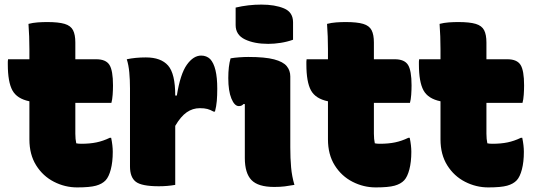

<svg xmlns="http://www.w3.org/2000/svg" viewBox="-20 -805 2330 836"><path d="M464 -205Q471 -171 471 -144Q471 -100 462.5 -67.5Q454 -35 440 -20Q425 -4 398 3.5Q371 11 316 11Q263 11 215 -13.5Q167 -38 137.5 -85Q108 -132 108 -198V-364Q54 -375 34 -411.5Q14 -448 14 -525Q14 -531 14 -536.5Q14 -542 15 -547H108V-591Q108 -619 107 -646Q106 -673 104 -701Q123 -706 144 -707.5Q165 -709 185 -709Q235 -709 261.5 -701Q288 -693 298 -673.5Q308 -654 308 -620V-547H399Q441 -547 456.5 -522.5Q472 -498 472 -433Q472 -414 470.5 -392.5Q469 -371 465 -357H308V-223Q308 -211 309 -200.5Q310 -190 312 -181Q317 -180 322 -179.5Q327 -179 334 -179Q371 -179 400 -185Q429 -191 458 -205Z M743 0Q709 6 672 6Q597 6 571.5 -13.5Q546 -33 546 -80V-420Q546 -457 543 -489.5Q540 -522 532 -547Q551 -551 571.5 -553Q592 -555 615 -555Q681 -555 712 -519.5Q743 -484 743 -389H750Q765 -483 793.5 -523Q822 -563 856 -563Q879 -563 895 -548Q926 -515 926 -419Q926 -389 924 -365.5Q922 -342 916 -319H910Q896 -327 883 -330.5Q870 -334 850 -334Q819 -334 793 -316Q767 -298 743 -257Z M1046 -117V-352H1040Q1033 -343 1020 -343Q1001 -343 987.5 -376Q974 -409 974 -465Q974 -517 984 -551Q1001 -554 1022.5 -555.5Q1044 -557 1061 -557Q1134 -557 1173.5 -546.5Q1213 -536 1228.5 -517Q1244 -498 1244 -472V-163Q1244 -116 1247.5 -76.5Q1251 -37 1262 0Q1240 4 1220 6.5Q1200 9 1174 9Q1104 9 1075 -21Q1046 -51 1046 -117ZM1006 -772Q1061 -785 1118 -785Q1177 -785 1216.5 -768.5Q1256 -752 1256 -708V-632Q1231 -623 1202.5 -618.5Q1174 -614 1148 -614Q1087 -614 1046.5 -633.5Q1006 -653 1006 -696Z M1764 -205Q1771 -171 1771 -144Q1771 -100 1762.5 -67.5Q1754 -35 1740 -20Q1725 -4 1698 3.5Q1671 11 1616 11Q1563 11 1515 -13.5Q1467 -38 1437.5 -85Q1408 -132 1408 -198V-364Q1354 -375 1334 -411.5Q1314 -448 1314 -525Q1314 -531 1314 -536.5Q1314 -542 1315 -547H1408V-591Q1408 -619 1407 -646Q1406 -673 1404 -701Q1423 -706 1444 -707.5Q1465 -709 1485 -709Q1535 -709 1561.5 -701Q1588 -693 1598 -673.5Q1608 -654 1608 -620V-547H1699Q1741 -547 1756.5 -522.5Q1772 -498 1772 -433Q1772 -414 1770.5 -392.5Q1769 -371 1765 -357H1608V-223Q1608 -211 1609 -200.5Q1610 -190 1612 -181Q1617 -180 1622 -179.5Q1627 -179 1634 -179Q1671 -179 1700 -185Q1729 -191 1758 -205Z M2254 -205Q2261 -171 2261 -144Q2261 -100 2252.5 -67.5Q2244 -35 2230 -20Q2215 -4 2188 3.5Q2161 11 2106 11Q2053 11 2005 -13.5Q1957 -38 1927.5 -85Q1898 -132 1898 -198V-364Q1844 -375 1824 -411.5Q1804 -448 1804 -525Q1804 -531 1804 -536.5Q1804 -542 1805 -547H1898V-591Q1898 -619 1897 -646Q1896 -673 1894 -701Q1913 -706 1934 -707.5Q1955 -709 1975 -709Q2025 -709 2051.5 -701Q2078 -693 2088 -673.5Q2098 -654 2098 -620V-547H2189Q2231 -547 2246.5 -522.5Q2262 -498 2262 -433Q2262 -414 2260.5 -392.5Q2259 -371 2255 -357H2098V-223Q2098 -211 2099 -200.5Q2100 -190 2102 -181Q2107 -180 2112 -179.5Q2117 -179 2124 -179Q2161 -179 2190 -185Q2219 -191 2248 -205Z"/></svg>

Font: Recursive Sn Csl St Blk
Style: Regular
Weight: 900
Version: Version 1.079;hotconv 1.0.112;makeotfexe 2.5.65598; ttfautoh